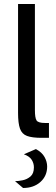

<svg xmlns="http://www.w3.org/2000/svg" viewBox="-20 -687 279 957"><path d="M187 0Q140 0 114.5 -9.5Q89 -19 79.5 -46Q70 -73 70 -124V-667H154V-138Q154 -100 162 -87Q170 -74 205 -74H224V0ZM95 250 55 216Q71 216 93 211.5Q115 207 132 192.5Q149 178 149 147Q149 127 138 109.5Q127 92 99 82L159 56Q189 72 202 95.5Q215 119 215 143Q215 190 181.5 220Q148 250 95 250Z"/></svg>

Font: Atkinson Hyperlegible
Style: Regular
Weight: 400
Designer: Elliott Scott, Megan Eiswerth, Linus Boman, Theodore Petrosky
Foundry: Braille Institute
Version: Version 1.006; ttfautohint (v1.8.3)